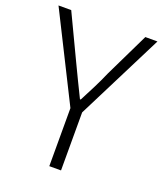

<svg xmlns="http://www.w3.org/2000/svg" viewBox="-135 -818 772 908"><g transform="rotate(20 251.0 -364.5)"><path d="M221 0H280V-292L500 -729H439L331 -506C308 -452 281 -401 253 -347H249C222 -401 198 -452 172 -506L66 -729H2L221 -292Z"/></g></svg>

Font: Noto Sans TC Light
Style: Regular
Weight: 300
Designer: Ryoko NISHIZUKA 西塚涼子 (kana, bopomofo & ideographs); Paul D. Hunt (Latin, Greek & Cyrillic); Sandoll Communications 산돌커뮤니
Foundry: Adobe
Version: Version 2.004;hotconv 1.0.118;makeotfexe 2.5.65603